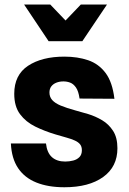

<svg xmlns="http://www.w3.org/2000/svg" viewBox="-20 -800 559 829"><path d="M258 8.5Q187.5 8.5 136.8 -12Q86 -32.5 58 -74.2Q30 -116 27 -180.5H178.5Q183 -140.5 204.2 -121.5Q225.5 -102.5 261.5 -102.5Q279.5 -102.5 296 -106.8Q312.5 -111 323 -121.8Q333.5 -132.5 333.5 -151.5Q333.5 -167 325.8 -176.8Q318 -186.5 303.2 -193.2Q288.5 -200 267.5 -205.8Q246.5 -211.5 220 -219.5Q173 -233.5 132.2 -253.5Q91.5 -273.5 66.5 -307Q41.5 -340.5 41.5 -395Q41.5 -476.5 101.2 -516Q161 -555.5 258 -555.5Q315 -555.5 360.5 -540Q406 -524.5 435.8 -485Q465.5 -445.5 474 -373.5L323.5 -374.5Q319 -406.5 308 -422.2Q297 -438 283 -443.2Q269 -448.5 254 -448.5Q237 -448.5 223.2 -443Q209.5 -437.5 201.5 -427Q193.5 -416.5 193.5 -400.5Q193.5 -381.5 205.5 -368Q217.5 -354.5 242 -344.2Q266.5 -334 304.5 -323.5Q329.5 -317 360.8 -307.5Q392 -298 420.8 -281Q449.5 -264 468.2 -235Q487 -206 487 -160Q487 -80 425.5 -35.8Q364 8.5 258 8.5ZM190 -622 84 -780.5H197L263 -711.5L329 -780.5H442L335.5 -622Z"/></svg>

Font: Spline Sans
Style: Regular
Weight: 400
Designer: Eben Sorkin, Mirko Velimirovic
Foundry: Sorkin Type
Version: Version 1.001